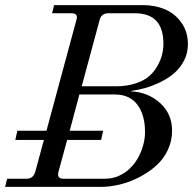

<svg xmlns="http://www.w3.org/2000/svg" viewBox="-30 -732 756 752"><path d="M290 -394H424Q466 -394 500 -405Q534 -416 554 -433.5Q574 -451 587 -474.5Q600 -498 605 -519Q610 -540 610 -561Q610 -680 499 -680H394Q367 -680 360 -653ZM-10 0 -2 -32H74Q100 -32 108 -59L142 -184H30L38 -220H152L269 -653Q278 -680 250 -680H174L182 -712H530Q576 -712 615 -696Q654 -680 680 -644Q706 -608 706 -559Q706 -524 691 -495Q676 -466 653 -446Q630 -426 599.5 -411Q569 -396 541 -388Q513 -380 485 -376L484 -374Q550 -371 597 -328.5Q644 -286 644 -220Q644 -180 627 -144Q610 -108 581 -82.5Q552 -57 515.5 -38Q479 -19 440 -9.5Q401 0 364 0ZM199 -59Q192 -32 218 -32H381Q410 -32 435 -43Q460 -54 479 -72.5Q498 -91 511 -114.5Q524 -138 531 -164Q538 -190 538 -215Q538 -282 508 -322Q478 -362 419 -362H281L243 -220H374L366 -184H233Z"/></svg>

Font: Old Standard TT
Style: Italic
Weight: 400
Italic angle: -15.2°
Designer: Alexey Kryukov <alexios@thessalonica.org.ru>
Version: Version 2.2